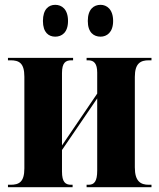

<svg xmlns="http://www.w3.org/2000/svg" viewBox="-20 -776 660 796"><path d="M397 -624C422 -624 449 -641 449 -689C449 -738 422 -756 397 -756C369 -756 344 -738 344 -689C344 -641 369 -624 397 -624ZM209 -624C236 -624 262 -641 262 -689C262 -738 236 -756 209 -756C182 -756 158 -738 158 -689C158 -641 182 -624 209 -624ZM13 0H281V-10H275C251 -10 237 -21 237 -65V-154L383 -368V-69C383 -24 371 -10 347 -10H339V0H608V-10H597C563 -10 539 -24 539 -82V-457C539 -514 563 -526 597 -526H608V-536H339V-526H346C370 -526 383 -512 383 -475V-388L237 -173V-473C237 -516 252 -526 276 -526H283V-536H13V-526H23C58 -526 81 -516 81 -458V-78C81 -20 58 -10 23 -10H13Z"/></svg>

Font: Noto Serif Display Condensed ExtraBold
Style: Regular
Weight: 800
Width: 3
Designer: Monotype Design Team
Foundry: Monotype Imaging Inc.
Version: Version 2.009